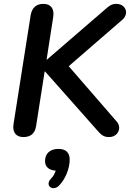

<svg xmlns="http://www.w3.org/2000/svg" viewBox="-20 -698 695 989"><path d="M100 8C139 8 160 -11 166 -49L210 -330H212L477 -31C501 -3 513 8 542 8C587 8 610 -39 581 -72L334 -357L610 -596C648 -629 626 -678 580 -678C556 -678 543 -669 522 -650L222 -391H220L254 -610C261 -653 242 -678 204 -678C166 -678 145 -658 138 -620L50 -61C42 -17 63 8 100 8ZM282 260C316 227 339 171 339 124C339 88 319 69 281 69C240 69 212 91 212 132C212 161 232 179 267 181C262 196 255 210 242 223C210 257 250 289 282 260Z"/></svg>

Font: SN Pro Semibold
Style: Italic
Weight: 600
Italic angle: -9°
Designer: Tobias Whetton
Foundry: Supernotes
Version: Version 1.001;Glyphs 3.2 (3249)